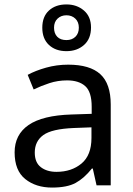

<svg xmlns="http://www.w3.org/2000/svg" viewBox="-20 -837 601 867"><path d="M288 -545Q386 -545 433 -502Q480 -459 480 -365V0H416L399 -76H395Q360 -32 321.5 -11Q283 10 215 10Q142 10 94 -28.5Q46 -67 46 -149Q46 -229 109 -272.5Q172 -316 303 -320L394 -323V-355Q394 -422 365 -448Q336 -474 283 -474Q241 -474 203 -461.5Q165 -449 132 -433L105 -499Q140 -518 188 -531.5Q236 -545 288 -545ZM314 -259Q214 -255 175.5 -227Q137 -199 137 -148Q137 -103 164.5 -82Q192 -61 235 -61Q303 -61 348 -98.5Q393 -136 393 -214V-262ZM280 -606Q231 -606 201 -634Q171 -662 171 -712Q171 -762 201 -789.5Q231 -817 280 -817Q327 -817 359 -789.5Q391 -762 391 -713Q391 -662 359.5 -634Q328 -606 280 -606ZM280 -656Q305 -656 320.5 -671Q336 -686 336 -712Q336 -738 320 -753Q304 -768 280 -768Q256 -768 240 -753Q224 -738 224 -712Q224 -686 238.5 -671Q253 -656 280 -656Z"/></svg>

Font: Noto Sans Grantha
Style: Regular
Weight: 400
Designer: Monotype Design Team
Foundry: Monotype Imaging Inc.
Version: Version 2.003; ttfautohint (v1.8.4.7-5d5b)